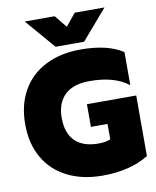

<svg xmlns="http://www.w3.org/2000/svg" viewBox="-100 -1002 890 1093"><g transform="rotate(-10 345.5 -455.5)"><path d="M119 -926H292L350 -855L408 -926H580L432 -754H267ZM20 -349Q20 -461 67 -543.5Q114 -626 201 -670Q288 -714 404 -714Q560 -714 648 -656V-465Q604 -498 549 -513Q494 -528 422 -528Q328 -528 279.5 -481Q231 -434 231 -349Q231 -260 277.5 -214.5Q324 -169 412 -169Q455 -169 482 -181V-270H386V-401H671V-51Q565 15 404 15Q288 15 201 -29Q114 -73 67 -155Q20 -237 20 -349Z"/></g></svg>

Font: Prompt ExtraBold
Style: Regular
Weight: 800
Designer: Katatrad Team
Foundry: CadsonDemak
Version: Version 1.000